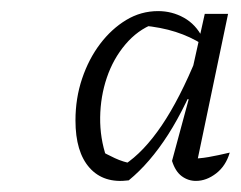

<svg xmlns="http://www.w3.org/2000/svg" viewBox="-20 -733 434 346"><path d="M212 -408Q167 -402 141.5 -430.5Q116 -459 116 -516Q116 -556 128 -591.5Q140 -627 160.5 -654Q181 -681 207.5 -697Q234 -713 265 -713Q290 -713 311.5 -701Q333 -689 345 -665V-653Q323 -667 296.5 -675.5Q270 -684 237 -687L257 -690Q228 -679 206 -653Q184 -627 172.5 -593Q161 -559 160.5 -521.5Q160 -484 172 -449L158 -463Q172 -455 187 -448Q202 -441 219 -438L204 -436Q239 -459 271.5 -507Q304 -555 335 -631L347 -622Q316 -542 283 -490.5Q250 -439 212 -408ZM332 -426 322 -447Q339 -447 356 -450Q373 -453 394 -458Q387 -434 369.5 -420.5Q352 -407 333 -407Q319 -407 307.5 -415.5Q296 -424 290 -443L320 -554L315 -555L349 -708H391Z"/></svg>

Font: Piazzolla Thin ExtraLight
Style: Italic
Weight: 250
Italic angle: -11.3°
Version: Version 2.005